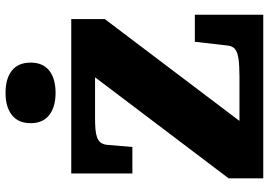

<svg xmlns="http://www.w3.org/2000/svg" viewBox="-162 -832 993 710"><g transform="rotate(-90 335.0 -476.5)"><path d="M253 -622Q230 -622 212.5 -620.5Q195 -619 182.5 -614.5Q170 -610 163.5 -601.5Q157 -593 155 -579L147 -484H49V-710H620V-586L198 -28L162 -88H409Q448 -88 472.5 -91.5Q497 -95 508.5 -104Q520 -113 522 -131L536 -253H636V0H31V-128L441 -670L471 -622ZM347 -768Q295 -768 265 -791.5Q235 -815 235 -860Q235 -906 265 -929.5Q295 -953 347 -953Q400 -953 429.5 -929.5Q459 -906 459 -860Q459 -815 429.5 -791.5Q400 -768 347 -768Z"/></g></svg>

Font: Roboto Serif ExtraBold
Style: Regular
Weight: 800
Designer: Greg Gazdowicz
Foundry: Commercial Type
Version: Version 1.008